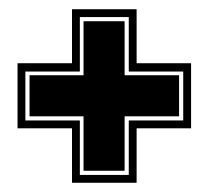

<svg xmlns="http://www.w3.org/2000/svg" viewBox="-20 -459 452 416"><path d="M136 -63V-181H18V-322H136V-439H276V-322H394V-181H276V-63ZM153 -80H259V-198H377V-304H259V-422H153V-304H35V-198H153ZM161 -89V-207H44V-296H161V-413H250V-296H368V-207H250V-89Z"/></svg>

Font: Alumni Sans Collegiate One
Style: Regular
Weight: 400
Designer: Robert E. Leuschke
Foundry: Robert E. Leuschke
Version: Version 1.100